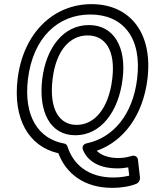

<svg xmlns="http://www.w3.org/2000/svg" viewBox="-20 -711 736 927"><path d="M184 -330C165 -172 221 -58 344 -58C467 -58 553 -172 572 -330C591 -482 531 -590 409 -590C287 -590 203 -482 184 -330ZM234 -330C251 -470 319 -540 403 -540C487 -540 539 -470 522 -330C504 -182 433 -108 350 -108C267 -108 216 -182 234 -330ZM599 97 604 137C583 142 557 146 527 146C407 146 334 84 306 -3C304 -11 297 -17 290 -18C166 -40 93 -149 115 -330C140 -531 261 -641 416 -641C572 -641 667 -531 642 -330C621 -156 525 -47 403 -20C401 -20 368 -15 382 16C410 79 477 102 545 102C565 102 584 100 599 97ZM646 60C644 44 629 38 616 42C598 47 578 52 552 52C508 52 471 41 447 17C578 -29 671 -156 692 -330C719 -551 608 -691 422 -691C237 -691 92 -551 65 -330C42 -139 117 -4 262 29C298 126 386 196 521 196C569 196 611 188 639 176C649 172 657 159 656 147Z"/></svg>

Font: Falling Sky
Style: OuObl
Weight: 400
Designer: Paul D. Hunt
Foundry: Adobe Systems Incorporated
Version: Version 1.02